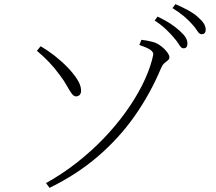

<svg xmlns="http://www.w3.org/2000/svg" viewBox="-20 -851 1040 926"><path d="M202 32Q281 -12 351 -67Q421 -122 480 -183.5Q539 -245 585.5 -309.5Q632 -374 664.5 -438Q697 -502 713 -561Q717 -576 719 -587Q721 -598 707.5 -609Q694 -620 652 -634L662 -659Q674 -658 687 -655.5Q700 -653 716 -649Q730 -646 744.5 -637Q759 -628 771 -616.5Q783 -605 790 -594Q797 -583 797 -575Q797 -566 789.5 -560Q782 -554 773 -546.5Q764 -539 757 -523Q705 -399 629.5 -291.5Q554 -184 452 -96.5Q350 -9 219 55ZM347 -386Q336 -386 326 -399.5Q316 -413 302.5 -437.5Q289 -462 266 -492Q242 -525 215 -553Q188 -581 158 -606L176 -628Q209 -609 243 -582.5Q277 -556 305.5 -526.5Q334 -497 352 -469Q370 -441 371 -417Q372 -404 366 -395.5Q360 -387 347 -386ZM865 -618Q854 -618 844.5 -634.5Q835 -651 818 -670Q802 -689 780 -710Q758 -731 726 -752L740 -771Q778 -753 804 -735.5Q830 -718 847 -702Q867 -684 875.5 -670Q884 -656 884 -640Q884 -629 879 -623.5Q874 -618 865 -618ZM952 -686Q941 -686 931.5 -702Q922 -718 905 -736Q887 -756 865.5 -774Q844 -792 812 -812L826 -831Q863 -815 890 -800Q917 -785 933 -770Q954 -752 963 -737.5Q972 -723 972 -708Q972 -697 967 -691.5Q962 -686 952 -686Z"/></svg>

Font: Noto Serif SC ExtraLight ExtraLight
Style: Regular
Weight: 250
Version: Version 2.002-H1;hotconv 1.1.0;makeotfexe 2.6.0